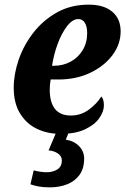

<svg xmlns="http://www.w3.org/2000/svg" viewBox="-20 -566 539 826"><path d="M240 10Q185 10 139.5 -11.5Q94 -33 66.5 -77.5Q39 -122 39 -189Q39 -246 60 -308Q81 -370 122.5 -424Q164 -478 224 -512Q284 -546 362 -546Q427 -546 463 -515.5Q499 -485 499 -431Q499 -376 464 -329Q429 -282 368.5 -253Q308 -224 231 -224H198Q194 -203 194 -180Q194 -126 216.5 -97.5Q239 -69 285 -69Q328 -69 362.5 -94.5Q397 -120 416 -151Q427 -139 427 -113Q427 -86 407 -57.5Q387 -29 345.5 -9.5Q304 10 240 10ZM211 -283Q251 -283 283.5 -300.5Q316 -318 335.5 -350Q355 -382 355 -424Q355 -452 345 -468Q335 -484 317 -484Q292 -484 268.5 -453.5Q245 -423 228 -377Q211 -331 204 -283ZM196 240Q167 240 147.5 236.5Q128 233 111 227L125 167Q156 175 181 175Q207 175 226.5 163Q246 151 246 124Q246 106 229.5 94.5Q213 83 189 81L227 -9H281L263 35Q298 40 320 62.5Q342 85 342 116Q342 159 322 186.5Q302 214 268.5 227Q235 240 196 240Z"/></svg>

Font: Noto Serif Condensed ExtraBold
Style: Italic
Weight: 800
Width: 3
Italic angle: -12°
Designer: Monotype Design Team
Foundry: Monotype Imaging Inc.
Version: Version 2.014; ttfautohint (v1.8.4.7-5d5b)